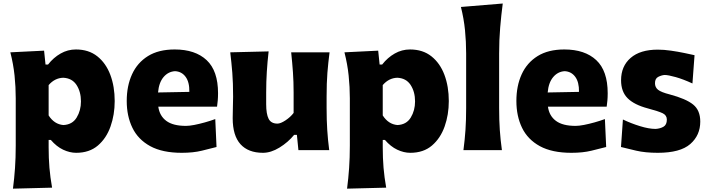

<svg xmlns="http://www.w3.org/2000/svg" viewBox="-20 -871 4111 1114"><path d="M55.2 223.6Q63 163.6 67.1 103.8Q71.3 43.9 71.3 -26.9V-300.8Q71.3 -366.2 64.5 -432.4Q57.6 -498.5 40 -567.4L235.8 -577.1L244.1 -496.6H258.8Q290.5 -537.1 331.8 -560.5Q373 -584 420.4 -584Q494.6 -584 544.7 -544.2Q594.7 -504.4 620.1 -436.8Q645.5 -369.1 645.5 -284.7Q645.5 -205.6 621.3 -137.2Q597.2 -68.8 547.9 -26.6Q498.5 15.6 421.9 15.6Q384.8 15.6 346.4 -2.4Q308.1 -20.5 274.9 -59.1H262.2V-16.1Q262.2 46.4 266.8 102.1Q271.5 157.7 282.2 217.8ZM347.7 -145.5Q399.9 -147.9 424.8 -189Q449.7 -230 449.7 -282.7Q449.7 -338.4 424.1 -377.9Q398.4 -417.5 346.7 -419.9Q297.9 -418.5 262.2 -377.4V-201.2Q294.9 -149.9 347.7 -145.5Z M1034.7 15.6Q922.4 15.6 851.8 -22.9Q781.2 -61.5 748.3 -129.4Q715.3 -197.3 715.3 -285.2Q715.3 -372.6 746.1 -439.9Q776.9 -507.3 838.6 -545.7Q900.4 -584 993.7 -584Q1112.8 -584 1179 -522Q1245.1 -460 1245.1 -330.1Q1245.1 -306.2 1243.4 -288.1Q1241.7 -270 1239.3 -252H898.4Q905.8 -198.7 944.8 -169.7Q983.9 -140.6 1059.1 -140.6Q1078.6 -140.6 1107.7 -146.2Q1136.7 -151.9 1168.9 -160.9Q1201.2 -169.9 1229 -180.2L1236.3 -18.1Q1200.7 -8.8 1150.9 3.4Q1101.1 15.6 1034.7 15.6ZM1078.6 -337.9Q1079.6 -394.5 1056.9 -425.3Q1034.2 -456.1 995.6 -458Q955.6 -455.6 928.7 -423.6Q901.9 -391.6 897 -334.5Z M1505.9 15.6Q1420.4 15.6 1375.2 -34.4Q1330.1 -84.5 1330.1 -185.1Q1330.1 -222.7 1331.3 -250.7Q1332.5 -278.8 1332.5 -309.6Q1332.5 -390.1 1327.9 -448.5Q1323.2 -506.8 1315.9 -567.4L1538.6 -572.8Q1531.7 -512.7 1528.1 -454.6Q1524.4 -396.5 1524.4 -334V-266.1Q1524.4 -209.5 1538.6 -181.6Q1552.7 -153.8 1589.8 -153.8Q1607.9 -153.8 1636.5 -172.6Q1665 -191.4 1683.6 -215.8V-334Q1683.6 -396.5 1679.7 -451.7Q1675.8 -506.8 1669.4 -567.4H1892.1Q1884.3 -506.8 1879.6 -448.5Q1875 -390.1 1875 -309.6V-244.6Q1875 -173.8 1878.7 -116.9Q1882.3 -60.1 1890.1 0H1711.4L1702.6 -88.4H1686.5Q1651.4 -45.4 1601.8 -14.9Q1552.2 15.6 1505.9 15.6Z M1993.7 223.6Q2001.5 163.6 2005.6 103.8Q2009.8 43.9 2009.8 -26.9V-300.8Q2009.8 -366.2 2002.9 -432.4Q1996.1 -498.5 1978.5 -567.4L2174.3 -577.1L2182.6 -496.6H2197.3Q2229 -537.1 2270.3 -560.5Q2311.5 -584 2358.9 -584Q2433.1 -584 2483.2 -544.2Q2533.2 -504.4 2558.6 -436.8Q2584 -369.1 2584 -284.7Q2584 -205.6 2559.8 -137.2Q2535.6 -68.8 2486.3 -26.6Q2437 15.6 2360.4 15.6Q2323.2 15.6 2284.9 -2.4Q2246.6 -20.5 2213.4 -59.1H2200.7V-16.1Q2200.7 46.4 2205.3 102.1Q2210 157.7 2220.7 217.8ZM2286.1 -145.5Q2338.4 -147.9 2363.3 -189Q2388.2 -230 2388.2 -282.7Q2388.2 -338.4 2362.5 -377.9Q2336.9 -417.5 2285.2 -419.9Q2236.3 -418.5 2200.7 -377.4V-201.2Q2233.4 -149.9 2286.1 -145.5Z M2668.9 0Q2676.8 -60.1 2680.7 -116.9Q2684.6 -173.8 2684.6 -244.6V-560.5Q2684.6 -629.4 2678 -695.8Q2671.4 -762.2 2654.3 -830.6L2897 -850.6Q2888.2 -783.7 2882.1 -711.4Q2876 -639.2 2876 -560.5V-244.6Q2876 -173.8 2879.9 -116.9Q2883.8 -60.1 2892.1 0Z M3295.4 15.6Q3183.1 15.6 3112.5 -22.9Q3042 -61.5 3009 -129.4Q2976.1 -197.3 2976.1 -285.2Q2976.1 -372.6 3006.8 -439.9Q3037.6 -507.3 3099.4 -545.7Q3161.1 -584 3254.4 -584Q3373.5 -584 3439.7 -522Q3505.9 -460 3505.9 -330.1Q3505.9 -306.2 3504.2 -288.1Q3502.4 -270 3500 -252H3159.2Q3166.5 -198.7 3205.6 -169.7Q3244.6 -140.6 3319.8 -140.6Q3339.4 -140.6 3368.4 -146.2Q3397.5 -151.9 3429.7 -160.9Q3461.9 -169.9 3489.7 -180.2L3497.1 -18.1Q3461.4 -8.8 3411.6 3.4Q3361.8 15.6 3295.4 15.6ZM3339.4 -337.9Q3340.3 -394.5 3317.6 -425.3Q3294.9 -456.1 3256.3 -458Q3216.3 -455.6 3189.5 -423.6Q3162.6 -391.6 3157.7 -334.5Z M3796.4 15.6Q3724.1 15.6 3671.1 3.2Q3618.2 -9.3 3583 -18.1L3594.2 -177.7Q3640.6 -155.3 3692.9 -139.2Q3745.1 -123 3783.7 -123Q3810.1 -124.5 3829.6 -135.7Q3849.1 -147 3849.1 -177.2Q3849.1 -202.1 3825 -213.9Q3800.8 -225.6 3738.3 -242.2Q3659.2 -263.2 3621.3 -301.3Q3583.5 -339.4 3583.5 -405.3Q3583.5 -486.8 3638.9 -534.9Q3694.3 -583 3796.4 -583Q3832 -583 3872.6 -577.1Q3913.1 -571.3 3949.7 -563.7Q3986.3 -556.2 4009.8 -550.8L3997.6 -386.7Q3944.8 -411.1 3900.9 -423.6Q3856.9 -436 3835.9 -436Q3817.9 -434.6 3799.1 -425Q3780.3 -415.5 3780.3 -388.2Q3780.3 -364.3 3798.1 -350.1Q3815.9 -335.9 3865.7 -323.2Q3960.4 -297.9 4001.7 -264.4Q4043 -231 4043 -165.5Q4043 -85.9 3984.9 -35.2Q3926.8 15.6 3796.4 15.6Z"/></svg>

Font: Pinar-DS4-FD ExtraBold
Style: Regular
Weight: 800
Designer: Amin Abedi
Version: Version 3.000